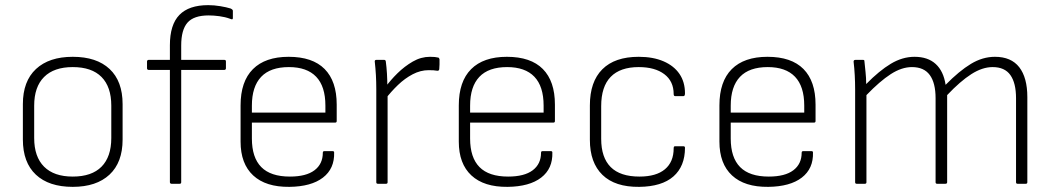

<svg xmlns="http://www.w3.org/2000/svg" viewBox="-20 -715 4104 747"><path d="M263 12Q170 12 119.5 -35.5Q69 -83 69 -172V-310Q69 -399 120 -446.5Q171 -494 263 -494Q356 -494 406.5 -446.5Q457 -399 457 -310V-172Q457 -83 406 -35.5Q355 12 263 12ZM263 -28Q337 -28 375 -66.5Q413 -105 413 -178V-304Q413 -377 375 -415.5Q337 -454 263 -454Q190 -454 151.5 -415.5Q113 -377 113 -304V-178Q113 -105 151.5 -66.5Q190 -28 263 -28Z M647 0Q645 0 643 -1.5Q641 -3 641 -6V-443H558Q556 -443 554 -444.5Q552 -446 552 -449V-476Q552 -479 554 -480.5Q556 -482 558 -482H641V-539Q641 -619 678 -657Q715 -695 790 -695Q813 -695 837 -691Q861 -687 877 -682Q886 -678 886 -673V-645Q886 -641 884 -640Q882 -639 875 -642Q856 -649 833.5 -652Q811 -655 792 -655Q734 -655 709.5 -627Q685 -599 685 -538V-482H853Q859 -482 859 -476V-449Q859 -447 857.5 -445Q856 -443 853 -443H685V-6Q685 -3 683.5 -1.5Q682 0 679 0Z M1106 12Q1014 13 965 -32.5Q916 -78 916 -164V-305Q916 -398 964 -446Q1012 -494 1103 -494Q1196 -494 1243 -446.5Q1290 -399 1290 -308V-244Q1290 -238 1284 -238H960V-176Q960 -102 996.5 -65Q1033 -28 1108 -28Q1171 -28 1203.5 -52.5Q1236 -77 1236 -121Q1236 -127 1242 -127H1274Q1280 -127 1280 -122Q1282 -59 1236.5 -24Q1191 11 1106 12ZM960 -277H1246V-304Q1246 -379 1210 -416.5Q1174 -454 1104 -454Q1032 -454 996 -416Q960 -378 960 -304Z M1450 0Q1444 0 1444 -6V-368Q1444 -397 1442.5 -423Q1441 -449 1438 -476Q1438 -482 1444 -482H1475Q1480 -482 1481 -476Q1484 -454 1485.5 -428.5Q1487 -403 1487 -379L1488 -351V-6Q1488 0 1482 0ZM1478 -328V-374Q1499 -403 1526.5 -430Q1554 -457 1586 -475.5Q1618 -494 1653 -494Q1674 -494 1685 -491Q1689 -490 1690 -484Q1690 -475 1690 -464.5Q1690 -454 1689 -446Q1688 -438 1679 -440Q1674 -441 1666.5 -441.5Q1659 -442 1648 -442Q1616 -442 1585.5 -426Q1555 -410 1528 -384Q1501 -358 1478 -328Z M1955 12Q1863 13 1814 -32.5Q1765 -78 1765 -164V-305Q1765 -398 1813 -446Q1861 -494 1952 -494Q2045 -494 2092 -446.5Q2139 -399 2139 -308V-244Q2139 -238 2133 -238H1809V-176Q1809 -102 1845.5 -65Q1882 -28 1957 -28Q2020 -28 2052.5 -52.5Q2085 -77 2085 -121Q2085 -127 2091 -127H2123Q2129 -127 2129 -122Q2131 -59 2085.5 -24Q2040 11 1955 12ZM1809 -277H2095V-304Q2095 -379 2059 -416.5Q2023 -454 1953 -454Q1881 -454 1845 -416Q1809 -378 1809 -304Z M2467 12Q2373 13 2324 -34.5Q2275 -82 2275 -171V-305Q2275 -397 2323.5 -445.5Q2372 -494 2465 -494Q2521 -494 2561.5 -476.5Q2602 -459 2623.5 -427.5Q2645 -396 2645 -352Q2645 -341 2639 -341H2607Q2601 -341 2601 -349Q2601 -399 2564.5 -426.5Q2528 -454 2465 -454Q2393 -454 2356 -416Q2319 -378 2319 -302V-175Q2319 -102 2356 -65Q2393 -28 2468 -28Q2533 -28 2567 -56.5Q2601 -85 2601 -138Q2601 -146 2606 -146H2639Q2645 -146 2645 -140Q2645 -68 2600 -28.5Q2555 11 2467 12Z M2969 12Q2877 13 2828 -32.5Q2779 -78 2779 -164V-305Q2779 -398 2827 -446Q2875 -494 2966 -494Q3059 -494 3106 -446.5Q3153 -399 3153 -308V-244Q3153 -238 3147 -238H2823V-176Q2823 -102 2859.5 -65Q2896 -28 2971 -28Q3034 -28 3066.5 -52.5Q3099 -77 3099 -121Q3099 -127 3105 -127H3137Q3143 -127 3143 -122Q3145 -59 3099.5 -24Q3054 11 2969 12ZM2823 -277H3109V-304Q3109 -379 3073 -416.5Q3037 -454 2967 -454Q2895 -454 2859 -416Q2823 -378 2823 -304Z M3313 0Q3307 0 3307 -6V-367Q3307 -395 3305.5 -422.5Q3304 -450 3301 -475Q3301 -482 3308 -482H3338Q3343 -482 3343 -478Q3345 -457 3347.5 -434.5Q3350 -412 3350 -388Q3401 -440 3446 -467Q3491 -494 3538 -494Q3590 -494 3620.5 -466Q3651 -438 3659 -385Q3712 -439 3757.5 -466.5Q3803 -494 3851 -494Q3914 -494 3945.5 -453.5Q3977 -413 3977 -337V-6Q3977 0 3971 0H3939Q3933 0 3933 -6V-333Q3933 -392 3911 -423Q3889 -454 3842 -454Q3802 -454 3759 -426.5Q3716 -399 3665 -345V-6Q3665 0 3658 0H3626Q3620 0 3620 -6V-333Q3620 -392 3597.5 -423Q3575 -454 3528 -454Q3488 -454 3445.5 -426.5Q3403 -399 3351 -345V-6Q3351 0 3345 0Z"/></svg>

Font: Sofia Sans ExtraLight
Style: Regular
Weight: 250
Version: Version 4.100-B